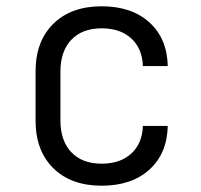

<svg xmlns="http://www.w3.org/2000/svg" viewBox="-20 -580 640 610"><path d="M93 -197V-353Q93 -449 149.5 -504.5Q206 -560 303 -560Q398 -560 454.5 -509Q511 -458 513 -370H434Q432 -426 397 -458Q362 -490 303 -490Q241 -490 206.5 -453.5Q172 -417 172 -353V-197Q172 -133 206.5 -96.5Q241 -60 303 -60Q362 -60 397 -92Q432 -124 434 -180H513Q511 -92 454.5 -41Q398 10 303 10Q206 10 149.5 -45.5Q93 -101 93 -197Z"/></svg>

Font: JetBrains Mono Semi Light
Style: Regular
Weight: 350
Monospace: yes
Designer: Philipp Nurullin, Konstantin Bulenkov
Foundry: JetBrains
Version: 2.002